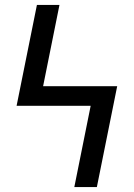

<svg xmlns="http://www.w3.org/2000/svg" viewBox="-20 -755 540 775"><path d="M280 0 346 -328H47L129 -735H220L154 -407H453L371 0Z"/></svg>

Font: Iosevka Bendy Medium
Style: Regular
Weight: 500
Monospace: yes
Designer: Belleve Invis
Foundry: Belleve Invis
Version: Version 30.1.2